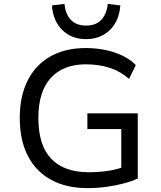

<svg xmlns="http://www.w3.org/2000/svg" viewBox="-20 -962 833 991"><path d="M432 9Q323 9 244.5 -33.5Q166 -76 124 -157Q82 -238 82 -353Q82 -466 123 -547Q164 -628 240.5 -671Q317 -714 422 -714Q476 -714 524 -704Q572 -694 612.5 -674.5Q653 -655 681 -626L646 -555Q600 -595 544.5 -612.5Q489 -630 422 -630Q307 -630 242.5 -560Q178 -490 178 -353Q178 -211 245 -142Q312 -73 437 -73Q496 -73 546 -81.5Q596 -90 635 -107L606 -53V-296H431V-377H691V-41Q663 -27 620 -15.5Q577 -4 528.5 2.5Q480 9 432 9ZM424 -760Q350 -760 302 -806.5Q254 -853 248 -934L313 -942Q317 -891 345 -860.5Q373 -830 424 -830Q477 -830 504.5 -861.5Q532 -893 536 -942L601 -934Q595 -853 546.5 -806.5Q498 -760 424 -760Z"/></svg>

Font: Nunito Sans 6pt
Style: Regular
Weight: 400
Version: Version 3.101;gftools[0.9.27]